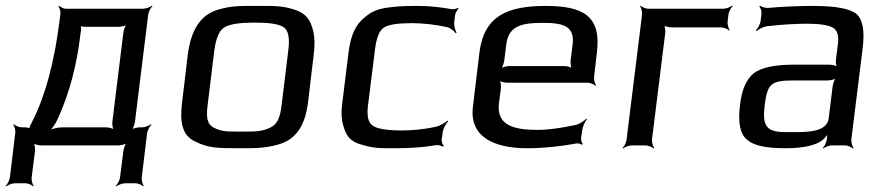

<svg xmlns="http://www.w3.org/2000/svg" viewBox="-33 -515 3111 680"><path d="M343 -64H187C171 -64 147 -58 137 -51L139 -48C149 -55 165 -78 171 -93C211 -180 239 -281 252 -395L254 -408C255 -413 254 -425 252 -428L248 -425C251 -422 263 -420 269 -420H387C396 -420 413 -424 419 -429L417 -431C411 -426 405 -409 404 -400L365 -84C364 -75 366 -58 371 -53L373 -55C368 -60 352 -64 343 -64ZM179 -450C160 -294 126 -170 78 -78C75 -73 69 -60 71 -56L75 -58C73 -61 62 -64 57 -64H44C35 -64 21 -70 16 -75L14 -73C18 -68 23 -53 21 -44L2 114C1 123 -7 138 -13 143L-11 145C-5 140 11 134 20 134H57C66 134 80 140 84 145L86 143C82 138 78 123 79 114L91 20C92 11 90 -6 85 -11L83 -9C87 -4 104 0 113 0H386C395 0 412 -4 418 -9L416 -11C411 -6 405 11 404 20L392 114C391 123 383 138 377 143L379 145C385 140 401 134 410 134H447C456 134 470 140 474 145L476 143C472 138 468 123 469 114L488 -44C490 -53 497 -68 503 -73L501 -75C496 -70 480 -64 471 -64H463C454 -64 436 -60 431 -55L433 -53C438 -58 444 -75 445 -84L492 -464C493 -473 501 -488 507 -493L505 -495C499 -490 483 -484 474 -484H200C192 -484 181 -490 178 -494L174 -491C178 -487 182 -475 181 -467L179 -450Z M1078 -321C1082 -353 1082 -380 1077 -402C1067 -445 1052 -467 1010 -481C965 -495 940 -494 877 -494C814 -494 789 -495 740 -481C674 -462 643 -405 632 -321L612 -153C603 -82 612 -35 658 -14C705 10 739 10 815 10C876 10 904 10 952 -3C1017 -21 1048 -72 1058 -153L1078 -321ZM964 -140C959 -100 950 -74 922 -62C890 -48 869 -49 822 -49C775 -49 754 -48 726 -62C700 -74 697 -100 702 -140L726 -336C732 -381 744 -408 763 -419C783 -430 818 -435 869 -435C920 -435 955 -430 971 -419C988 -408 994 -381 988 -336L964 -140Z M1531 -20 1535 -46C1536 -60 1547 -78 1554 -85L1552 -88C1544 -80 1524 -69 1511 -66C1469 -57 1429 -53 1390 -53C1337 -53 1302 -59 1287 -70C1271 -81 1266 -104 1270 -139L1295 -339C1300 -380 1310 -406 1326 -417C1342 -428 1375 -433 1426 -433C1466 -433 1508 -428 1550 -419C1562 -416 1576 -405 1581 -397L1584 -399C1579 -407 1574 -426 1576 -439L1579 -463C1580 -470 1587 -481 1591 -484L1589 -487C1584 -484 1571 -481 1564 -483C1525 -490 1485 -494 1445 -494C1394 -494 1376 -493 1332 -487C1291 -480 1271 -466 1246 -442C1220 -416 1207 -376 1201 -326L1179 -148C1175 -118 1176 -93 1182 -73C1193 -32 1208 -13 1250 -2C1294 11 1314 10 1373 10C1425 10 1471 6 1512 -1C1519 -2 1532 1 1535 5L1539 1C1534 -2 1531 -13 1531 -20Z M1900 -494C1763 -494 1681 -458 1665 -329L1642 -138C1628 -28 1720 10 1834 10C1891 10 1950 4 2009 -7C2015 -8 2025 -5 2028 -2L2031 -5C2028 -8 2024 -20 2025 -26L2029 -53C2030 -66 2039 -85 2046 -93L2044 -95C2037 -88 2020 -76 2008 -73C1953 -61 1908 -55 1870 -55C1785 -55 1725 -72 1734 -149L1741 -202C1742 -211 1740 -228 1736 -233L1733 -231C1738 -226 1754 -222 1763 -222H2048C2057 -222 2072 -216 2076 -211L2078 -213C2074 -218 2070 -233 2071 -242L2081 -329C2097 -458 2033 -494 1900 -494ZM1890 -434C1962 -434 2003 -423 1995 -357L1988 -301C1987 -292 1989 -275 1993 -270L1995 -272C1991 -277 1975 -281 1966 -281H1771C1762 -281 1744 -277 1738 -272L1740 -270C1746 -275 1752 -292 1753 -301L1760 -357C1768 -425 1817 -434 1890 -434Z M2544 -438 2547 -464C2548 -473 2556 -488 2562 -493L2560 -495C2554 -490 2538 -484 2529 -484H2263C2254 -484 2240 -490 2236 -495L2234 -493C2238 -488 2242 -473 2241 -464L2186 -20C2185 -11 2178 4 2172 9L2174 11C2179 6 2195 0 2204 0H2254C2263 0 2277 6 2282 11L2284 9C2280 4 2275 -11 2276 -20L2323 -398C2324 -407 2322 -424 2318 -429L2315 -427C2320 -422 2336 -418 2345 -418H2521C2530 -418 2545 -412 2549 -407L2551 -409C2547 -414 2543 -429 2544 -438Z M2982 -20 3022 -342C3030 -404 3023 -445 3001 -465C2979 -484 2928 -494 2847 -494C2799 -494 2745 -492 2687 -487C2678 -486 2663 -491 2659 -495L2656 -492C2661 -488 2665 -475 2664 -467L2661 -442C2660 -430 2651 -414 2644 -408L2647 -405C2653 -411 2670 -420 2682 -422C2735 -428 2783 -431 2826 -431C2871 -431 2901 -426 2917 -417C2932 -408 2938 -390 2935 -363L2928 -306C2926 -297 2928 -280 2933 -275L2935 -277C2931 -282 2914 -286 2905 -286H2780C2711 -286 2664 -276 2637 -256C2611 -235 2594 -198 2588 -144C2580 -82 2588 -41 2612 -21C2634 0 2679 10 2746 10C2823 10 2870 -3 2891 -30C2893 -34 2899 -38 2900 -41L2896 -42C2896 -39 2897 -31 2896 -27L2895 -20C2894 -11 2887 4 2881 9L2883 11C2888 6 2904 0 2913 0H2960C2969 0 2983 6 2988 11L2990 9C2986 4 2981 -11 2982 -20ZM2675 -141C2685 -220 2698 -230 2779 -230H2898C2907 -230 2925 -234 2930 -239L2929 -241C2923 -236 2917 -219 2916 -210L2902 -96C2896 -45 2820 -47 2768 -47H2750C2679 -47 2667 -71 2675 -141Z"/></svg>

Font: Gamestation Storm Oblique 
Style: Italic
Weight: 400
Designer: Jonas Hecksher
Foundry: Jonas Hecksher, Playtypeª, e-types AS
Version: Version 1.003